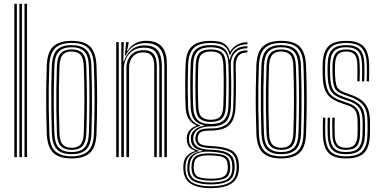

<svg xmlns="http://www.w3.org/2000/svg" viewBox="-20 -820 1988 1002"><path d="M107.8 0V-800H121V0ZM54.8 0V-800H68V0ZM81.2 0V-800H94.5V0Z M354 6.8Q287 6.8 256.9 -23.8Q226.8 -54.2 224.2 -122.5Q222 -185.5 221.2 -243.9Q220.5 -302.2 221.2 -360Q222 -417.8 224 -478.2Q227 -549.8 258.9 -578.2Q290.8 -606.8 354 -606.8Q421.2 -606.8 451 -576.1Q480.8 -545.5 483.5 -477.2Q487 -383 486.9 -297.6Q486.8 -212.2 483.5 -121.8Q480.8 -50.5 448.9 -21.9Q417 6.8 354 6.8ZM354 -4.2Q409.2 -4.2 438.4 -29.9Q467.5 -55.5 470.2 -121.8Q473.5 -212 473.5 -296Q473.5 -380 470 -476.5Q468 -537.8 442 -566.8Q416 -595.8 354 -595.8Q295.2 -595.8 267.5 -568.2Q239.8 -540.8 237.2 -475.5Q235.2 -421.8 234.5 -365.1Q233.8 -308.5 234.5 -248Q235.2 -187.5 237.5 -122Q239.8 -55.5 269.1 -29.9Q298.5 -4.2 354 -4.2ZM354 -15.5Q301.2 -15.5 277 -40.8Q252.8 -66 250.5 -125Q248.8 -178.8 247.9 -237Q247 -295.2 247.6 -355.5Q248.2 -415.8 250.5 -475.2Q252.8 -535.2 277.6 -559.9Q302.5 -584.5 354 -584.5Q403 -584.5 428.9 -561Q454.8 -537.5 456.8 -477.5Q459 -416.8 459.8 -358.4Q460.5 -300 459.9 -242.1Q459.2 -184.2 457.2 -124.8Q455 -64.8 430.1 -40.1Q405.2 -15.5 354 -15.5ZM354 -26.5Q398.2 -26.5 420 -48.6Q441.8 -70.8 444 -125Q446.5 -201 446.9 -290Q447.2 -379 443.8 -474.5Q441.8 -529.8 419.6 -551.6Q397.5 -573.5 354 -573.5Q309.5 -573.5 287.8 -551.4Q266 -529.2 263.8 -474.8Q262 -423.8 261.1 -367.1Q260.2 -310.5 260.9 -249.6Q261.5 -188.8 263.8 -125Q265.8 -69.2 288.4 -47.9Q311 -26.5 354 -26.5ZM354 -37.8Q317.8 -37.8 298.2 -56.6Q278.8 -75.5 277 -125.2Q275 -184.5 274.2 -242Q273.5 -299.5 274.2 -357.1Q275 -414.8 277 -474Q278.8 -521.8 297 -542Q315.2 -562.2 354 -562.2Q390.2 -562.2 409.5 -543.4Q428.8 -524.5 430.5 -474.5Q433.5 -387 433.6 -298.4Q433.8 -209.8 430.5 -125.8Q428.8 -77.2 410.2 -57.5Q391.8 -37.8 354 -37.8ZM354 -48.8Q386.2 -48.8 401.1 -66.9Q416 -85 417.2 -126.2Q420 -205.5 420.4 -291.6Q420.8 -377.8 417.2 -474Q416 -517.2 400.1 -534.2Q384.2 -551.2 354 -551.2Q321.2 -551.2 306.5 -532.9Q291.8 -514.5 290.2 -473.5Q288.2 -415.5 287.5 -359.8Q286.8 -304 287.5 -246.6Q288.2 -189.2 290.2 -125.8Q291.5 -82.2 307.6 -65.5Q323.8 -48.8 354 -48.8Z M837.8 0V-475.5Q837.8 -495.2 834.9 -516.2Q832 -537.2 822.2 -555.1Q812.5 -573 792.4 -584.1Q772.2 -595.2 738 -595.2Q702.5 -595.2 676.9 -578.5Q651.2 -561.8 635.8 -530.5H631.8L637.8 -600H651.2V-594L643.2 -554.2H645.8Q660.8 -579.2 685 -593.1Q709.2 -607 741.5 -607Q773.5 -607 794 -598.1Q814.5 -589.2 826.1 -574.5Q837.8 -559.8 843.1 -542.5Q848.5 -525.2 849.8 -508.2Q851 -491.2 851 -477.8V0ZM586.5 0V-600H599.8V0ZM639.8 0V-466Q639.8 -489.5 649.2 -510.6Q658.8 -531.8 678.4 -545Q698 -558.2 728 -558.2Q751.8 -558.2 765.9 -550.6Q780 -543 786.9 -530.4Q793.8 -517.8 796 -502.2Q798.2 -486.8 798.2 -471.2V0H785V-470.5Q785 -487.8 781.9 -505.4Q778.8 -523 766.2 -534.8Q753.8 -546.5 726.2 -546.5Q701.5 -546.5 685.4 -535.2Q669.2 -524 661.4 -505.9Q653.5 -487.8 653.5 -466.8V0ZM613 0V-600H626.2L623.2 -499.5H626.8Q639 -537.2 666.4 -560.4Q693.8 -583.5 734.8 -583Q785.2 -582.8 804.9 -555Q824.5 -527.2 824.5 -474.8V0H811.2V-473.2Q811.2 -519.5 794.5 -545.4Q777.8 -571.2 730.8 -571.2Q695.2 -571.2 672.1 -554.9Q649 -538.5 637.8 -514Q626.5 -489.5 626.5 -464.8V0Z M1080 162Q1014.8 162 976.9 139.5Q939 117 937 63.2Q936.5 55.8 936.8 49.9Q937 44 937.5 38.5Q939.2 11.8 956.6 -7Q974 -25.8 997.8 -31V-33.8Q974 -42 965.1 -56.1Q956.2 -70.2 955 -87Q954.8 -91.5 954.8 -95Q954.8 -98.5 955 -102.8Q956.8 -124 969 -139.5Q981.2 -155 1004 -163V-166.5Q980.5 -175.8 965.2 -199.1Q950 -222.5 948.5 -262.2Q947.5 -289.5 947 -315Q946.5 -340.5 946.5 -366.5Q946.5 -392.5 947 -421.2Q947.5 -450 948.5 -483.5Q951 -550.2 982 -578.5Q1013 -606.8 1080.2 -606.8Q1127 -606.8 1149 -592.8Q1171 -578.8 1180.2 -551.5H1183Q1191.5 -568.8 1206.9 -579.6Q1222.2 -590.5 1239.6 -595.4Q1257 -600.2 1271 -600V-588.8Q1232.5 -588.5 1210.4 -572Q1188.2 -555.5 1181.5 -531.8H1178.8Q1172 -564 1150.6 -579.9Q1129.2 -595.8 1080.2 -595.8Q1017.5 -595.8 990.8 -569.1Q964 -542.5 961.8 -483.8Q960.8 -445.8 960.1 -412.1Q959.5 -378.5 959.8 -342.8Q960 -307 961.8 -262.2Q963.5 -219 980.1 -196Q996.8 -173 1024.5 -166.5V-163Q996 -156 982.1 -140.5Q968.2 -125 966.5 -103.2Q966.2 -99.5 966.2 -95.5Q966.2 -91.5 966.5 -86.8Q967.8 -69 978 -55Q988.2 -41 1016.8 -34V-31.2Q988 -25.2 969.6 -8.1Q951.2 9 948.8 38.8Q948 45.2 947.6 50.1Q947.2 55 947.8 63.2Q950.2 114.2 984.8 133.2Q1019.2 152.2 1080 152.2Q1141.8 152.2 1176.2 133.2Q1210.8 114.2 1214.8 63.2Q1215.5 56 1215.4 50.5Q1215.2 45 1214.5 38Q1211.2 -11.8 1177.4 -28.2Q1143.5 -44.8 1082 -47Q1051.5 -48.2 1034.6 -53.2Q1017.8 -58.2 1010.2 -66.8Q1002.8 -75.2 1000.5 -87Q999.5 -91.2 999.4 -95.4Q999.2 -99.5 999.8 -103Q1003.2 -127.2 1019.1 -138.8Q1035 -150.2 1080.2 -149.8Q1135.5 -149.2 1164.9 -173.5Q1194.2 -197.8 1197.2 -260.8Q1198.8 -300.5 1199.1 -333.8Q1199.5 -367 1199.2 -401.9Q1199 -436.8 1198 -481.5Q1197.2 -514.5 1214.8 -536.4Q1232.2 -558.2 1271 -557.2V-546.2Q1239.2 -546.5 1224.5 -529Q1209.8 -511.5 1210.2 -473.2Q1211 -433.8 1211.2 -399.8Q1211.5 -365.8 1211.2 -332.4Q1211 -299 1209.2 -261.8Q1206.2 -195.2 1176.2 -167.1Q1146.2 -139 1080.2 -138.5Q1050.8 -138.5 1036.8 -134.1Q1022.8 -129.8 1018 -121.4Q1013.2 -113 1011.8 -100.8Q1011.5 -99 1011.6 -96.1Q1011.8 -93.2 1012.2 -90.2Q1014 -79.5 1020.2 -72.8Q1026.5 -66 1041 -62.5Q1055.5 -59 1082 -57.8Q1150.5 -55.2 1186.8 -36.1Q1223 -17 1226.8 38.5Q1227.2 47 1227.2 51.2Q1227.2 55.5 1226.8 63.2Q1223.2 116.5 1185.9 139.2Q1148.5 162 1080 162ZM1080 132.2Q1116.2 132.2 1140.6 126Q1165 119.8 1177.8 104.8Q1190.5 89.8 1192 63.5Q1192.5 56.5 1192.4 51.2Q1192.2 46 1191.5 38.5Q1189.8 11.5 1176.2 -2Q1162.8 -15.5 1138.9 -20.9Q1115 -26.2 1082 -28.2Q1029.8 -31.5 1002.1 -15.9Q974.5 -0.2 970 38.2Q969 45 968.6 50.6Q968.2 56.2 968.5 63.8Q971 105.5 1000.4 118.9Q1029.8 132.2 1080 132.2ZM1080 122.8Q1034 122.8 1008 111.5Q982 100.2 979.8 63.8Q979.2 57.8 979.4 51Q979.5 44.2 980.2 37.8Q983.5 1.2 1010.2 -10Q1037 -21.2 1082.8 -19.5Q1111.8 -18.2 1133 -14.1Q1154.2 -10 1166.6 1.9Q1179 13.8 1180.5 38.5Q1181.5 46.5 1181.4 51.9Q1181.2 57.2 1180.8 63.8Q1178.2 100.8 1151.9 111.8Q1125.5 122.8 1080 122.8ZM1080 112.5Q1105.2 112.5 1124.4 109.4Q1143.5 106.2 1155 95.8Q1166.5 85.2 1168.2 63.8Q1169.2 57 1169 51.2Q1168.8 45.5 1167.8 38.5Q1166.5 17.5 1155.4 7.8Q1144.2 -2 1125.4 -5.1Q1106.5 -8.2 1082 -9Q1041 -11 1017.4 -1.6Q993.8 7.8 992.2 38.5Q991 44 990.9 51Q990.8 58 991.8 63.8Q994 95.8 1017.5 104.1Q1041 112.5 1080 112.5ZM1080 142.5Q1023 142.5 991.4 126.5Q959.8 110.5 957.5 63.5Q957 56 957.5 50.4Q958 44.8 958.5 38.5Q961.2 7.5 980.1 -9.6Q999 -26.8 1036 -31.5V-34.2Q1004 -39.8 991.5 -53.4Q979 -67 976.5 -86.8Q976.2 -92 976.1 -95Q976 -98 976.2 -103.2Q976.8 -126 996.1 -142.6Q1015.5 -159.2 1045 -164V-166.8Q1010.5 -173.2 993.6 -195.5Q976.8 -217.8 975 -263Q973.8 -295.5 973.2 -329.6Q972.8 -363.8 973.1 -401.5Q973.5 -439.2 975 -482.8Q977 -540.5 1002.8 -562.5Q1028.5 -584.5 1080.2 -584.5Q1127.5 -584.5 1148.9 -567Q1170.2 -549.5 1176.8 -509.2H1179.5Q1185 -532.2 1196.5 -547.6Q1208 -563 1226.5 -571Q1245 -579 1271 -579V-568Q1229 -568.2 1206.1 -544.4Q1183.2 -520.5 1184.8 -477.2Q1186.2 -437 1186.6 -400.5Q1187 -364 1186.6 -330Q1186.2 -296 1184.8 -263.5Q1182 -203.5 1155.4 -181.6Q1128.8 -159.8 1080.2 -160.2Q1052.2 -160.5 1032.6 -153.5Q1013 -146.5 1002.1 -134.1Q991.2 -121.8 989.2 -105.2Q988.8 -100.2 988.6 -96Q988.5 -91.8 989.2 -87.2Q992.5 -65 1012.1 -52.6Q1031.8 -40.2 1082 -38.5Q1119.5 -37.2 1146.1 -30.2Q1172.8 -23.2 1187.8 -7Q1202.8 9.2 1204.2 38.5Q1204.8 45.5 1204.9 50.4Q1205 55.2 1204.5 63.5Q1201 109.2 1168.8 125.9Q1136.5 142.5 1080 142.5ZM1080.2 -172.8Q1125.8 -172.8 1147.8 -192.8Q1169.8 -212.8 1172 -264Q1173.2 -293.8 1173.6 -328.5Q1174 -363.2 1173.9 -402.1Q1173.8 -441 1172.2 -482.2Q1170.5 -533.5 1147.8 -553.5Q1125 -573.5 1080.2 -573.5Q1033 -573.5 1011.6 -553.1Q990.2 -532.8 988.2 -482Q986 -422.5 986.1 -368.1Q986.2 -313.8 988.2 -263.8Q990.2 -214.2 1011.9 -193.5Q1033.5 -172.8 1080.2 -172.8ZM1080.2 -183.8Q1042.2 -183.8 1022.8 -200.8Q1003.2 -217.8 1001.5 -264.2Q999.5 -314 999.5 -371.4Q999.5 -428.8 1001.5 -481.5Q1003 -528 1022 -545.1Q1041 -562.2 1080.2 -562.2Q1121 -562.2 1139.1 -544.8Q1157.2 -527.2 1159 -482Q1160.5 -443 1160.8 -405Q1161 -367 1160.5 -331.8Q1160 -296.5 1158.8 -264.8Q1156.8 -218.8 1138.1 -201.2Q1119.5 -183.8 1080.2 -183.8ZM1080.2 -195Q1113.5 -195 1128.5 -210.4Q1143.5 -225.8 1145.5 -265.5Q1146.8 -297.5 1147.2 -333.8Q1147.8 -370 1147.5 -407.6Q1147.2 -445.2 1145.8 -481.2Q1144.2 -521.5 1129.1 -536.4Q1114 -551.2 1080.2 -551.2Q1047 -551.2 1031.6 -536.2Q1016.2 -521.2 1014.8 -480.8Q1012.8 -428.2 1012.8 -372.1Q1012.8 -316 1014.8 -265Q1016.2 -224.2 1032.2 -209.6Q1048.2 -195 1080.2 -195Z M1447.8 6.8Q1380.8 6.8 1350.6 -23.8Q1320.5 -54.2 1318 -122.5Q1315.8 -185.5 1315 -243.9Q1314.2 -302.2 1315 -360Q1315.8 -417.8 1317.8 -478.2Q1320.8 -549.8 1352.6 -578.2Q1384.5 -606.8 1447.8 -606.8Q1515 -606.8 1544.8 -576.1Q1574.5 -545.5 1577.2 -477.2Q1580.8 -383 1580.6 -297.6Q1580.5 -212.2 1577.2 -121.8Q1574.5 -50.5 1542.6 -21.9Q1510.8 6.8 1447.8 6.8ZM1447.8 -4.2Q1503 -4.2 1532.1 -29.9Q1561.2 -55.5 1564 -121.8Q1567.2 -212 1567.2 -296Q1567.2 -380 1563.8 -476.5Q1561.8 -537.8 1535.8 -566.8Q1509.8 -595.8 1447.8 -595.8Q1389 -595.8 1361.2 -568.2Q1333.5 -540.8 1331 -475.5Q1329 -421.8 1328.2 -365.1Q1327.5 -308.5 1328.2 -248Q1329 -187.5 1331.2 -122Q1333.5 -55.5 1362.9 -29.9Q1392.2 -4.2 1447.8 -4.2ZM1447.8 -15.5Q1395 -15.5 1370.8 -40.8Q1346.5 -66 1344.2 -125Q1342.5 -178.8 1341.6 -237Q1340.8 -295.2 1341.4 -355.5Q1342 -415.8 1344.2 -475.2Q1346.5 -535.2 1371.4 -559.9Q1396.2 -584.5 1447.8 -584.5Q1496.8 -584.5 1522.6 -561Q1548.5 -537.5 1550.5 -477.5Q1552.8 -416.8 1553.5 -358.4Q1554.2 -300 1553.6 -242.1Q1553 -184.2 1551 -124.8Q1548.8 -64.8 1523.9 -40.1Q1499 -15.5 1447.8 -15.5ZM1447.8 -26.5Q1492 -26.5 1513.8 -48.6Q1535.5 -70.8 1537.8 -125Q1540.2 -201 1540.6 -290Q1541 -379 1537.5 -474.5Q1535.5 -529.8 1513.4 -551.6Q1491.2 -573.5 1447.8 -573.5Q1403.2 -573.5 1381.5 -551.4Q1359.8 -529.2 1357.5 -474.8Q1355.8 -423.8 1354.9 -367.1Q1354 -310.5 1354.6 -249.6Q1355.2 -188.8 1357.5 -125Q1359.5 -69.2 1382.1 -47.9Q1404.8 -26.5 1447.8 -26.5ZM1447.8 -37.8Q1411.5 -37.8 1392 -56.6Q1372.5 -75.5 1370.8 -125.2Q1368.8 -184.5 1368 -242Q1367.2 -299.5 1368 -357.1Q1368.8 -414.8 1370.8 -474Q1372.5 -521.8 1390.8 -542Q1409 -562.2 1447.8 -562.2Q1484 -562.2 1503.2 -543.4Q1522.5 -524.5 1524.2 -474.5Q1527.2 -387 1527.4 -298.4Q1527.5 -209.8 1524.2 -125.8Q1522.5 -77.2 1504 -57.5Q1485.5 -37.8 1447.8 -37.8ZM1447.8 -48.8Q1480 -48.8 1494.9 -66.9Q1509.8 -85 1511 -126.2Q1513.8 -205.5 1514.1 -291.6Q1514.5 -377.8 1511 -474Q1509.8 -517.2 1493.9 -534.2Q1478 -551.2 1447.8 -551.2Q1415 -551.2 1400.2 -532.9Q1385.5 -514.5 1384 -473.5Q1382 -415.5 1381.2 -359.8Q1380.5 -304 1381.2 -246.6Q1382 -189.2 1384 -125.8Q1385.2 -82.2 1401.4 -65.5Q1417.5 -48.8 1447.8 -48.8Z M1784.8 6.8Q1723.2 6.8 1695.4 -21.2Q1667.5 -49.2 1665.2 -114.5Q1664.8 -136.8 1664.6 -160.4Q1664.5 -184 1665.8 -206H1678Q1677 -185 1677 -160.1Q1677 -135.2 1677.5 -115.2Q1679.5 -55.8 1704.4 -30Q1729.2 -4.2 1784.8 -4.2Q1845 -4.2 1870.2 -30.4Q1895.5 -56.5 1897.2 -113.2Q1898 -126.2 1898.1 -137.2Q1898.2 -148.2 1898.1 -159.4Q1898 -170.5 1898 -183.8Q1898 -240.8 1876.8 -269Q1855.5 -297.2 1811.5 -313.2L1775.2 -326.2Q1753 -334.2 1740.6 -343.9Q1728.2 -353.5 1722.8 -372.5Q1717.2 -391.5 1715.5 -427.5Q1715 -441 1714.9 -454.1Q1714.8 -467.2 1715.5 -483.2Q1717.5 -525.5 1733.6 -543.9Q1749.8 -562.2 1787.2 -562.2Q1822.8 -562.2 1839.4 -544.5Q1856 -526.8 1857 -484Q1857.5 -470 1857.8 -446.6Q1858 -423.2 1856.8 -395.5H1844.5Q1845.8 -422.2 1845.5 -444.1Q1845.2 -466 1844.8 -483.5Q1844 -520.5 1830.1 -535.9Q1816.2 -551.2 1787.2 -551.2Q1756.8 -551.2 1743.2 -535.5Q1729.8 -519.8 1728.5 -483.2Q1728 -468.2 1727.9 -456.5Q1727.8 -444.8 1728.5 -427.5Q1730 -394.8 1734.8 -377.8Q1739.5 -360.8 1750.1 -352.4Q1760.8 -344 1779 -337.2L1814.8 -324Q1844 -313.5 1865.6 -297.6Q1887.2 -281.8 1899.1 -254.9Q1911 -228 1911 -183.8Q1911 -170.2 1911 -159.1Q1911 -148 1911 -137Q1911 -126 1910.2 -113Q1908 -51.8 1880.6 -22.5Q1853.2 6.8 1784.8 6.8ZM1784.8 -15.5Q1734 -15.5 1712.8 -39.6Q1691.5 -63.8 1690 -115.5Q1689.5 -137 1689.2 -158.2Q1689 -179.5 1690.2 -206H1702.8Q1701.2 -179 1701.6 -155.9Q1702 -132.8 1702.2 -116Q1703.8 -68.2 1722.9 -47.4Q1742 -26.5 1784.8 -26.5Q1832.5 -26.5 1851.1 -48.2Q1869.8 -70 1871.5 -113.5Q1872.5 -133 1872.4 -148.4Q1872.2 -163.8 1872.2 -183.8Q1872.2 -233.2 1855.6 -256.2Q1839 -279.2 1804.8 -291.2L1767.5 -304.2Q1739.5 -314.2 1723.1 -327Q1706.8 -339.8 1699.1 -362.9Q1691.5 -386 1689.8 -427.2Q1689 -445.2 1689.2 -456.8Q1689.5 -468.2 1689.8 -483.5Q1690.8 -536.2 1712.6 -560.4Q1734.5 -584.5 1787.2 -584.5Q1836.5 -584.5 1858.2 -561.5Q1880 -538.5 1881.5 -485.2Q1882 -466.8 1882.2 -445Q1882.5 -423.2 1881.2 -395.5H1869Q1870.2 -424.8 1870 -446.6Q1869.8 -468.5 1869.2 -485.2Q1868 -533 1848.5 -553.2Q1829 -573.5 1787.2 -573.5Q1742 -573.5 1722.8 -552.1Q1703.5 -530.8 1702.8 -483.5Q1702.5 -467.5 1702.2 -456.5Q1702 -445.5 1702.8 -427.2Q1704.5 -387.2 1711.5 -366.1Q1718.5 -345 1733 -334.4Q1747.5 -323.8 1771.2 -315.2L1808 -302Q1847.5 -288.2 1866.2 -262.8Q1885 -237.2 1885 -183.8Q1885 -163.8 1885.1 -148.2Q1885.2 -132.8 1884.5 -113.2Q1882.5 -63 1860.6 -39.2Q1838.8 -15.5 1784.8 -15.5ZM1784.8 -37.8Q1749.8 -37.8 1732.8 -55.5Q1715.8 -73.2 1714.5 -116.8Q1714.2 -135.8 1713.9 -158.8Q1713.5 -181.8 1714.8 -206H1727Q1726 -185.8 1726.1 -162.4Q1726.2 -139 1726.8 -117.5Q1727.5 -80.8 1741.2 -64.8Q1755 -48.8 1784.8 -48.8Q1818 -48.8 1831.1 -65.1Q1844.2 -81.5 1845.8 -114Q1846.8 -132.8 1846.5 -148.2Q1846.2 -163.8 1846.2 -183.8Q1846.2 -225.2 1834.1 -243Q1822 -260.8 1797.8 -269.2L1759.5 -282.5Q1728.5 -293.2 1707.6 -308.6Q1686.8 -324 1675.9 -351.8Q1665 -379.5 1664 -427Q1663.2 -446.5 1663.5 -459.9Q1663.8 -473.2 1664 -483.8Q1665 -548.5 1693 -577.6Q1721 -606.8 1787.2 -606.8Q1848.5 -606.8 1876.2 -579Q1904 -551.2 1906.2 -486.2Q1906.8 -467.8 1906.9 -443.1Q1907 -418.5 1905.8 -395.5H1893.5Q1894.8 -416.8 1894.6 -441.2Q1894.5 -465.8 1894 -485.5Q1892 -544.5 1867.1 -570.1Q1842.2 -595.8 1787.2 -595.8Q1728 -595.8 1703 -569.1Q1678 -542.5 1676.8 -483.8Q1676.8 -467.8 1676.5 -456.4Q1676.2 -445 1676.8 -427Q1678.5 -382.8 1687.4 -357.4Q1696.2 -332 1714.9 -317.9Q1733.5 -303.8 1763.5 -293.5L1801.2 -280.2Q1834.5 -268.8 1846.9 -247Q1859.2 -225.2 1859.2 -183.8Q1859.2 -172.8 1859.4 -161.6Q1859.5 -150.5 1859.4 -138.9Q1859.2 -127.2 1858.8 -113.8Q1857.2 -74.8 1840.9 -56.2Q1824.5 -37.8 1784.8 -37.8Z"/></svg>

Font: Big Shoulders Inline Display Thin
Style: Regular
Weight: 400
Version: Version 2.002